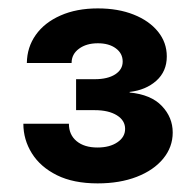

<svg xmlns="http://www.w3.org/2000/svg" viewBox="-20 -855 462 457"><path d="M212.4 -418.5Q154.8 -418.5 115.5 -438Q76.2 -457.5 55.9 -490Q35.6 -522.5 35.6 -560.5H144Q144 -534.2 162.4 -519Q180.7 -503.9 211.9 -503.9Q241.2 -503.9 259.5 -516.4Q277.8 -528.8 277.8 -548.3Q277.8 -568.4 258.1 -580.6Q238.3 -592.8 205.6 -592.8H161.1V-666.5H205.6Q236.3 -666.5 254.2 -678Q272 -689.5 272 -708.5Q272 -728 255.6 -740Q239.3 -752 212.9 -752Q185.5 -752 168 -739Q150.4 -726.1 150.4 -705.1H43.9Q44.4 -742.7 65.2 -772Q85.9 -801.3 124 -818.1Q162.1 -835 212.9 -835Q261.2 -835 298.1 -820.3Q335 -805.7 356 -779.8Q377 -753.9 377 -720.7Q377 -685.1 352.1 -662.8Q327.1 -640.6 288.6 -636.2V-634.8Q339.4 -629.9 365.2 -602.8Q391.1 -575.7 391.1 -539.6Q391.1 -504.9 368.4 -477.3Q345.7 -449.7 305.4 -434.1Q265.1 -418.5 212.4 -418.5Z"/></svg>

Font: Inter 28pt
Style: Bold
Weight: 700
Designer: Rasmus Andersson
Foundry: rsms
Version: Version 4.001;git-66647c0bb